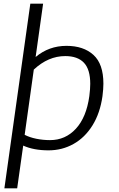

<svg xmlns="http://www.w3.org/2000/svg" viewBox="-20 -811 649 1051"><path d="M546 -353Q546 -325 541 -285Q528 -192 486.5 -125Q445 -58 382.5 -23Q320 12 246 12Q164 12 107 -14L74 220H4L146 -791H216L175 -499Q248 -560 344 -560Q437 -560 491.5 -510.5Q546 -461 546 -353ZM474 -352Q474 -431 439.5 -467.5Q405 -504 337 -504Q244 -504 165 -430L115 -73Q142 -59 178.5 -51.5Q215 -44 254 -44Q338 -44 395.5 -106.5Q453 -169 469 -285Q474 -325 474 -352Z"/></svg>

Font: Krub
Style: Italic
Weight: 400
Italic angle: -8°
Designer: Ekaluck Peanpanawate
Foundry: Cadson Demak Co.,Ltd.
Version: Version 1.000; ttfautohint (v1.6)